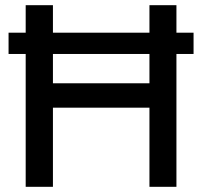

<svg xmlns="http://www.w3.org/2000/svg" viewBox="-20 -720 779 740"><path d="M79 0V-512H13V-594H79V-700H184V-594H556V-700H660V-594H726V-512H660V0H556V-305H184V0ZM184 -399H556V-512H184Z"/></svg>

Font: Red Hat Display Medium
Style: Regular
Weight: 500
Designer: Pentagram, MCKL
Foundry: Pentagram, MCKL
Version: Version 1.023